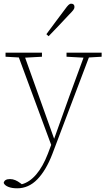

<svg xmlns="http://www.w3.org/2000/svg" viewBox="-31 -765 578 1039"><path d="M329 -458V-480H519V-458L450 -454L252 69Q218 157 171 205.5Q124 254 62 254Q33 254 13.5 246Q-6 238 -11 225Q-7 204 23 204Q38 204 52 210Q66 216 79 226L87 232Q129 221 165 179Q201 137 228 67L246 19L71 -454L-1 -458V-480H196V-458L105 -453L262 -14L345 -246L421 -453ZM220 -580Q246 -615 272 -650Q298 -685 320 -714Q332 -731 339.5 -738Q347 -745 354 -745Q372 -745 372 -727Q372 -719 365.5 -710.5Q359 -702 344 -687Q321 -662 292 -631.5Q263 -601 232 -569Z"/></svg>

Font: Source Serif 4 SmText ExtraLight
Style: Regular
Weight: 200
Designer: Frank Grießhammer
Foundry: Adobe
Version: Version 4.005;hotconv 1.1.0;makeotfexe 2.6.0